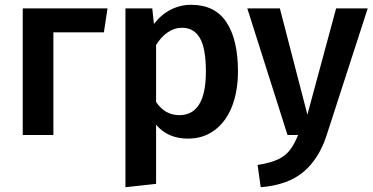

<svg xmlns="http://www.w3.org/2000/svg" viewBox="-20 -564 1557 802"><path d="M75 0V-529H429L414 -429H203V0Z M974 -266Q974 -184 949.5 -120.5Q925 -57 877.5 -21Q830 15 765 15Q681 15 632 -43V204L504 218V-529H616L623 -464Q654 -504 694 -524Q734 -544 778 -544Q878 -544 926 -471Q974 -398 974 -266ZM840 -265Q840 -362 815 -405Q790 -448 740 -448Q708 -448 680 -428.5Q652 -409 632 -376V-138Q669 -83 729 -83Q840 -83 840 -265Z M1344 2Q1312 100 1247 154.5Q1182 209 1069 218L1056 125Q1108 117 1139.5 102.5Q1171 88 1190 64Q1209 40 1225 0H1181L1013 -529H1149L1264 -85L1384 -529H1516Z"/></svg>

Font: Fira Sans Medium
Style: Regular
Weight: 500
Designer: bBox Type GmbH & Carrois Corporate GbR & Edenspiekermann AG
Foundry: bBox Type GmbH & Carrois Corporate GbR & Edenspiekermann AG
Version: Version 4.301